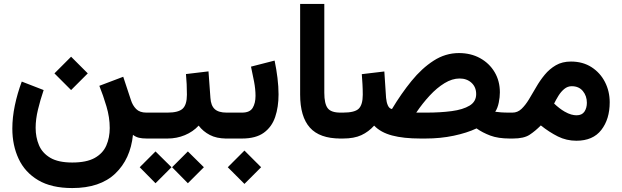

<svg xmlns="http://www.w3.org/2000/svg" viewBox="-20 -702 3151 973"><path d="M340.3 -414.6 424.8 -330.1 340.3 -245.6 255.9 -330.1ZM346.2 121.6Q418.5 121.6 460 98.4Q501.5 75.2 518.8 35.4Q536.1 -4.4 536.1 -53.2Q536.1 -106.9 519.5 -162.8Q502.9 -218.8 483.4 -267.1L604.5 -313L643.6 -194.8Q651.9 -168 669.9 -149.7Q688 -131.3 721.7 -131.3H741.2V0H723.6Q700.2 0 684.1 -3.9Q668 -7.8 653.8 -18.6Q641.1 104.5 564 177.7Q486.8 251 346.2 251Q240.7 251 173.6 211.2Q106.4 171.4 74.5 103Q42.5 34.7 42.5 -50.3Q42.5 -106.9 55.2 -167.7Q67.9 -228.5 90.3 -288.6L201.2 -245.6Q184.1 -195.3 172.4 -146.5Q160.6 -97.7 160.6 -54.2Q160.6 -6.3 177.5 33.7Q194.3 73.7 234.9 97.7Q275.4 121.6 346.2 121.6Z M721.7 -131.3H829.1Q884.3 -131.3 905.8 -151.4Q927.2 -171.4 927.2 -222.2Q927.2 -249.5 926 -275.4Q924.8 -301.3 922.4 -326.7L1036.6 -340.3L1046.4 -205.6Q1048.8 -167 1068.1 -149.2Q1087.4 -131.3 1128.4 -131.3H1138.7V0H1127.4Q1077.6 0 1043.2 -18.1Q1008.8 -36.1 986.8 -65.4Q958 -34.2 916.7 -17.1Q875.5 0 829.1 0H721.7ZM932.1 65.4 1013.2 145.5 932.1 226.6 852.1 145.5ZM768.1 65.4 849.1 145.5 768.1 226.6 688 145.5Z M1206.5 0H1118.2V-131.3H1206.5Q1246.1 -131.3 1260.5 -155.3Q1274.9 -179.2 1274.9 -216.3Q1274.9 -249.5 1267.6 -288.3Q1260.3 -327.1 1252 -364.3L1371.6 -395Q1380.9 -350.6 1386.2 -306.9Q1391.6 -263.2 1391.6 -223.6Q1391.6 -159.7 1374.5 -109.1Q1357.4 -58.6 1316.9 -29.3Q1276.4 0 1206.5 0ZM1218.8 61 1303.2 145.5 1218.8 230 1134.3 145.5Z M1501 -682.1H1623.5V-231.9Q1623.5 -176.8 1640.4 -154.1Q1657.2 -131.3 1705.6 -131.3H1717.8V0H1705.6Q1599.6 0 1550.3 -55.4Q1501 -110.8 1501 -222.7Z M2136.2 0H2110.4Q2024.9 0 1967 -15.4Q1909.2 -30.8 1876 -65.4Q1848.1 -34.2 1811.3 -17.1Q1774.4 0 1718.3 0H1698.2L1698.7 -131.3H1718.3Q1778.3 -131.3 1798.3 -151.6Q1818.4 -171.9 1818.4 -222.2Q1818.4 -249.5 1816.9 -275.1Q1815.4 -300.8 1813.5 -326.2L1927.7 -339.8L1936.5 -206.1Q1938.5 -183.6 1945.6 -167.7Q1952.6 -151.9 1966.3 -149.4Q2013.2 -227.5 2065.4 -291.7Q2117.7 -356 2177.5 -394.5Q2237.3 -433.1 2305.7 -433.1Q2366.2 -433.1 2413.1 -407.2Q2460 -381.3 2486.6 -336.4Q2513.2 -291.5 2513.2 -233.9Q2513.2 -210 2507.6 -182.1Q2502 -154.3 2489.7 -135.7Q2502 -133.8 2519 -132.6Q2536.1 -131.3 2563 -131.3H2577.6V0H2563.5Q2504.4 0 2464.8 -14.9Q2425.3 -29.8 2395 -51.3Q2346.2 -28.3 2279.3 -14.2Q2212.4 0 2136.2 0ZM2309.1 -304.2Q2271.5 -304.2 2232.7 -280.5Q2193.8 -256.8 2157.5 -217.5Q2121.1 -178.2 2089.4 -131.3H2140.6Q2211.9 -131.3 2269 -138.9Q2326.2 -146.5 2359.6 -166.7Q2393.1 -187 2393.1 -225.1Q2393.1 -260.7 2369.4 -282.5Q2345.7 -304.2 2309.1 -304.2Z M2900.9 11.2Q2850.6 11.2 2807.1 -10.5Q2763.7 -32.2 2720.7 -66.4Q2692.9 -38.1 2663.8 -19Q2634.8 0 2579.6 0H2558.1V-131.3H2577.1Q2603 -131.3 2622.8 -150.1Q2642.6 -168.9 2660.4 -198.2Q2678.2 -227.5 2697.3 -260.7Q2716.3 -293.9 2740.5 -323.2Q2764.6 -352.5 2796.9 -371.3Q2829.1 -390.1 2873.5 -390.1Q2933.6 -390.1 2977.8 -361.6Q3022 -333 3045.9 -286.1Q3069.8 -239.3 3069.8 -183.6Q3069.8 -98.1 3027.3 -43.5Q2984.9 11.2 2900.9 11.2ZM2877.4 -265.1Q2856.4 -265.1 2839.6 -251.2Q2822.8 -237.3 2810.1 -216.8Q2797.4 -196.3 2788.1 -177.2Q2815.4 -151.4 2840.8 -136.7Q2859.4 -126 2874.5 -121.8Q2889.6 -117.7 2901.4 -117.7Q2929.2 -117.7 2941.7 -136.2Q2954.1 -154.8 2954.1 -181.2Q2954.1 -215.8 2933.8 -240.5Q2913.6 -265.1 2877.4 -265.1Z"/></svg>

Font: Vazirmatn FD
Style: Bold
Weight: 700
Designer: Saber Rastikerdar
Foundry: Saber Rastikerdar
Version: Version 33.001